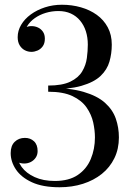

<svg xmlns="http://www.w3.org/2000/svg" viewBox="-20 -779 560 809"><path d="M231 10Q160 10 114.5 -11Q69 -32 47 -65Q25 -98 25 -134Q25 -165 42 -181.5Q59 -198 85 -198Q108 -198 123.2 -183.8Q138.5 -169.5 138.5 -142.5Q138.5 -126.5 130.5 -114.8Q122.5 -103 109.8 -96.5Q97 -90 82 -90Q67.5 -90 54.8 -95.8Q42 -101.5 34 -111.5Q26 -121.5 26 -134H52Q52 -102 71.2 -75.5Q90.5 -49 126.2 -32.8Q162 -16.5 211 -16.5Q270.5 -16.5 307.8 -41.8Q345 -67 362.5 -109Q380 -151 380 -200Q380 -229.5 372.8 -262.8Q365.5 -296 345 -325.8Q324.5 -355.5 285.5 -374Q246.5 -392.5 183 -392.5V-409Q273.5 -409 331.8 -392Q390 -375 422.5 -345.8Q455 -316.5 468 -279Q481 -241.5 481 -200Q481 -151.5 462 -112.5Q443 -73.5 409 -46.2Q375 -19 329.5 -4.5Q284 10 231 10ZM183 -402V-418.5Q242.5 -418.5 276.5 -435Q310.5 -451.5 326.2 -478Q342 -504.5 346 -534.5Q350 -564.5 350 -591Q350 -621.5 341.8 -647.2Q333.5 -673 317.5 -692.2Q301.5 -711.5 278.5 -722Q255.5 -732.5 226 -732.5Q198.5 -732.5 172.8 -724.8Q147 -717 126.5 -702.5Q106 -688 93.8 -667.8Q81.5 -647.5 81.5 -622.5H55.5Q55.5 -637.5 64.5 -648Q73.5 -658.5 86.8 -663.8Q100 -669 112.5 -669Q127.5 -669 140.2 -663Q153 -657 161 -645.2Q169 -633.5 169 -616Q169 -596 160 -583.8Q151 -571.5 138 -566Q125 -560.5 112.5 -560.5Q97.5 -560.5 84.2 -567.5Q71 -574.5 62.8 -588.2Q54.5 -602 54.5 -622.5Q54.5 -649.5 69 -674.2Q83.5 -699 109.5 -718Q135.5 -737 169.2 -748Q203 -759 241 -759Q283 -759 320.8 -748.2Q358.5 -737.5 387.8 -716.5Q417 -695.5 434 -664Q451 -632.5 451 -591Q451 -553.5 441.2 -519.5Q431.5 -485.5 403.8 -459Q376 -432.5 322.8 -417.2Q269.5 -402 183 -402Z"/></svg>

Font: Bodoni Moda 9pt
Style: Regular
Weight: 400
Designer: Owen Earl
Foundry: indestructible type
Version: Version 2.005